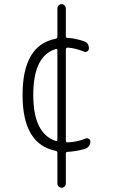

<svg xmlns="http://www.w3.org/2000/svg" viewBox="-20 -710 540 910"><path d="M244.1 -477.5Q137.7 -445.3 137.7 -259.8Q137.7 -77.1 244.1 -42Q252 -40 252 -47.9V-470.7Q252 -479.5 244.1 -477.5ZM244.1 4.9Q86.9 -26.4 86.9 -259.8Q86.9 -496.1 244.1 -526.4Q252 -528.3 252 -536.1V-669.9Q252 -677.7 257.8 -684.1Q263.7 -690.4 272 -690.4Q280.3 -690.4 286.1 -684.1Q292 -677.7 292 -669.9V-538.1Q292 -530.3 299.8 -530.3Q333 -529.3 377.9 -514.6Q401.4 -506.8 401.4 -480.5Q401.4 -471.7 394 -466.8Q386.7 -461.9 378.9 -464.8Q336.9 -482.4 300.8 -484.4Q292 -484.4 292 -474.6V-43Q292 -35.2 300.8 -35.2Q345.7 -37.1 383.8 -52.7Q391.6 -56.6 399.9 -52.7Q408.2 -48.8 408.2 -40Q408.2 -13.7 383.8 -4.9Q341.8 7.8 299.8 9.8Q292 9.8 292 17.6V160.2Q292 168 286.1 173.8Q280.3 179.7 272 179.7Q263.7 179.7 257.8 173.8Q252 168 252 160.2V14.6Q252 6.8 244.1 4.9Z"/></svg>

Font: Rounded-X Mgen+ 1m light
Style: Regular
Weight: 200
Designer: [Source Han Sans]
Ryoko NISHIZUKA  (kana & ideographs); Paul D. Hunt (Latin, Greek & Cyrillic); Wenlong ZHANG  (bopomofo
Version: Version 1.059.20150602